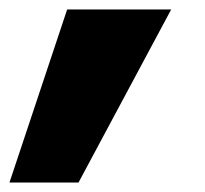

<svg xmlns="http://www.w3.org/2000/svg" viewBox="-66 -225 434 406"><path d="M-46 161 76 -205H296L100 161Z"/></svg>

Font: Poppins Black
Style: Italic
Weight: 900
Italic angle: -10°
Designer: Ninad Kale (Devanagari), Jonny Pinhorn (Latin)
Foundry: Indian Type Foundry
Version: Version 3.200;PS 1.000;hotconv 16.6.54;makeotf.lib2.5.65590